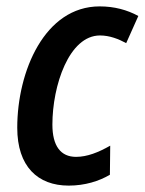

<svg xmlns="http://www.w3.org/2000/svg" viewBox="-20 -571 453 601"><path d="M195 10C246 10 290 -4 324 -24L325 -115C288 -94 253 -80 218 -80C170 -80 144 -114 144 -181C144 -303 196 -460 293 -460C323 -460 351 -449 375 -436L413 -521C378 -540 338 -551 292 -551C120 -551 34 -348 34 -171C34 -50 98 10 195 10Z"/></svg>

Font: Noto Sans Display SemiCondensed Medium
Style: Italic
Weight: 500
Width: 4
Italic angle: -12°
Designer: Monotype Design Team
Foundry: Monotype Imaging Inc.
Version: Version 1.900